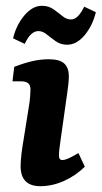

<svg xmlns="http://www.w3.org/2000/svg" viewBox="-20 -634 350 661"><path d="M212 -318 188 -148Q186 -134 184.5 -121.5Q183 -109 183 -98Q183 -83 195 -83Q203 -83 216.5 -89Q230 -95 250 -107L272 -60Q239 -28 199 -10.5Q159 7 119 7Q51 7 51 -62Q51 -80 54 -105Q57 -130 61 -152L80 -271Q82 -282 83.5 -299.5Q85 -317 85 -325Q85 -341 77 -347.5Q69 -354 53 -354H23L29 -404Q66 -418 93.5 -424Q121 -430 148 -430Q186 -430 201.5 -415Q217 -400 217 -372Q217 -361 215.5 -346Q214 -331 212 -318ZM211 -480Q189 -480 172 -492Q155 -504 141 -515.5Q127 -527 112 -527Q99 -527 87.5 -516.5Q76 -506 65 -483L25 -502Q36 -548 64 -581Q92 -614 124 -614Q147 -614 163.5 -602.5Q180 -591 194.5 -579Q209 -567 224 -567Q237 -567 248 -578Q259 -589 270 -611L310 -592Q299 -546 271.5 -513Q244 -480 211 -480Z"/></svg>

Font: Rasa
Style: Italic
Weight: 400
Italic angle: -7.10001°
Designer: Anna Giedrys (Yrsa+Rasa design), David Brezina (Yrsa art-direction, Rasa art-direction, design)
Foundry: Rosetta Type Foundry
Version: Version 2.004